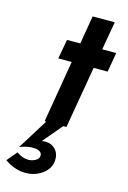

<svg xmlns="http://www.w3.org/2000/svg" viewBox="-229 -684 701 1048"><g transform="rotate(15 121.0 -160.0)"><path d="M57 -460H132L159 -620H284L256 -460H335L316 -350H237L177 0H159L67 109Q75 107 92 107Q126 109 147 134Q168 159 164 198Q158 244 117 272Q76 300 28 300Q-35 301 -93 260L-45 203Q-11 227 21 227Q43 227 61.5 216.5Q80 206 81 190Q82 173 68 165Q54 157 34 157Q4 155 -44 172L63 0H54L113 -350H37Z"/></g></svg>

Font: Jost* 600 Semi
Style: Italic
Weight: 600
Italic angle: -10°
Version: Version 3.500